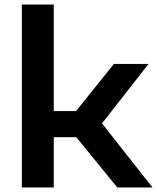

<svg xmlns="http://www.w3.org/2000/svg" viewBox="-20 -828 694 848"><path d="M498 0 317 -222H217.5V0H76.5V-808H217.5V-337.5H316L483 -545.5H636L430.5 -283L653.5 0Z"/></svg>

Font: Encode Sans Expanded SemiBold
Style: Regular
Weight: 600
Width: 7
Designer: Multiple Designers
Foundry: Impallari Type
Version: Version 2.000